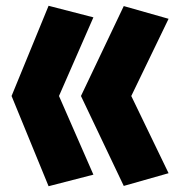

<svg xmlns="http://www.w3.org/2000/svg" viewBox="-20 -644 623 664"><path d="M260 -312 408 -623 563 -579 434 -312 563 -45 408 -1ZM20 -312 148 -624 303 -584 184 -312 303 -40 148 0Z"/></svg>

Font: Lineal Heavy
Style: Regular
Weight: 900
Designer: Created by Frank Adebiaye with contributions from Anton Moglia & Ariel Martín Pérez
Created by Frank ADEBIAYE with FontF
Foundry: Velvetyne Type Foundry
Version: Version 2.000